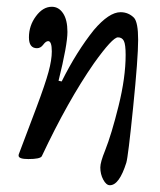

<svg xmlns="http://www.w3.org/2000/svg" viewBox="-20 -461 474 570"><path d="M306.2 88.9Q295.4 88.9 286.6 72.5Q277.8 56.2 277.8 36.1Q277.8 20.5 292 -14.2Q311 -62 332 -146.5Q353 -231 353 -297.9Q353 -329.1 347.7 -339.6Q342.3 -350.1 330.1 -350.1Q314 -350.1 258.8 -272.9Q181.2 -161.1 104 2.9Q99.1 11.2 64 11.2Q35.2 11.2 35.2 1Q35.2 -2 36.1 -3.9L87.9 -141.1Q114.3 -211.4 124 -247.3Q133.8 -283.2 133.8 -308.1Q133.8 -338.9 123 -338.9Q116.2 -338.9 108.4 -328.4Q100.6 -317.9 89.8 -317.9Q65.9 -317.9 65.9 -350.1Q65.9 -384.8 86.7 -412.8Q107.4 -440.9 133.8 -440.9Q154.3 -440.9 167.2 -421.6Q180.2 -402.3 180.2 -366.2Q180.2 -327.6 153.8 -221.2L163.1 -219.2Q207.5 -308.1 258.8 -372.1Q303.7 -424.8 337.9 -424.8Q361.3 -424.8 377.9 -408.2Q390.1 -394.5 390.1 -342.8Q390.1 -288.6 375.2 -142.1Q360.4 4.4 355 22Q334 88.9 306.2 88.9Z"/></svg>

Font: Junicode SmCond
Style: Italic
Weight: 400
Width: 4
Italic angle: -11°
Designer: Peter S. Baker
Version: Version 2.206